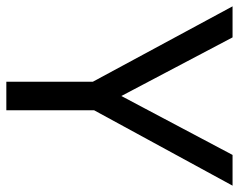

<svg xmlns="http://www.w3.org/2000/svg" viewBox="-94 -660 754 606"><g transform="rotate(90 283.0 -357.0)"><path d="M283 -363 469 -714H566L328 -277V0H238V-273L0 -714H98Z"/></g></svg>

Font: lsinhala85
Style: Book
Weight: 400
Designer: Jelle Bosma - Monotype Design Team
Foundry: Monotype Imaging Inc.
Version: Version 2.003